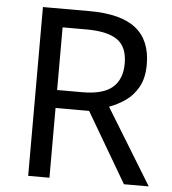

<svg xmlns="http://www.w3.org/2000/svg" viewBox="-52 -761 725 809"><g transform="rotate(5 311.0 -357.0)"><path d="M294 -714Q427 -714 490.5 -663.5Q554 -613 554 -511Q554 -454 533 -416Q512 -378 479.5 -355.5Q447 -333 411 -320L607 0H502L329 -295H187V0H97V-714ZM289 -636H187V-371H294Q381 -371 421 -405.5Q461 -440 461 -507Q461 -577 419 -606.5Q377 -636 289 -636Z"/></g></svg>

Font: Noto Sans Glagolitic
Style: Regular
Weight: 400
Designer: Monotype Design Team
Foundry: Monotype Imaging Inc.
Version: Version 2.004; ttfautohint (v1.8.4.7-5d5b)